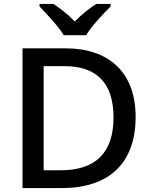

<svg xmlns="http://www.w3.org/2000/svg" viewBox="-20 -961 773 981"><path d="M306 -781H420C446 -826 508 -891 545 -928V-941H472C437 -919 397 -887 362 -851C328 -887 288 -918 253 -941H182V-928C218 -890 279 -826 306 -781ZM673 -364C673 -593 534 -714 316 -714H95V0H295C533 0 673 -123 673 -364ZM560 -361C560 -182 470 -91 290 -91H203V-623H309C470 -623 560 -541 560 -361Z"/></svg>

Font: Noto Sans Bassa Vah Medium
Style: Regular
Weight: 500
Designer: Monotype Design Team
Foundry: Monotype Imaging Inc.
Version: Version 2.002